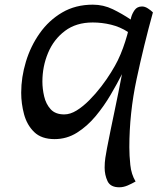

<svg xmlns="http://www.w3.org/2000/svg" viewBox="-20 -587 679 827"><path d="M493.7 219.7Q455.6 219.7 443.1 193.1Q430.7 166.5 430.7 134.8Q430.7 113.3 433.8 92.5Q437 71.8 440.9 51.3Q456.5 -28.8 473.4 -108.4Q490.2 -188 505.4 -267.6Q484.9 -227.1 456.5 -178.7Q428.2 -130.4 392.1 -86.9Q356 -43.5 311.8 -15.6Q267.6 12.2 215.3 12.2Q158.7 12.2 127.4 -18.1Q96.2 -48.3 83.7 -94.5Q71.3 -140.6 71.3 -187.5Q71.3 -254.4 91.6 -321.3Q111.8 -388.2 151.1 -443.8Q190.4 -499.5 247.8 -533.2Q305.2 -566.9 379.9 -566.9Q425.3 -566.9 465.6 -547.4Q505.9 -527.8 543 -502.9Q543.5 -506.8 544.4 -510.3Q548.8 -527.8 559.8 -543.5Q570.8 -559.1 591.8 -559.1Q604.5 -559.1 617.4 -550.5Q630.4 -542 638.7 -533.7Q599.6 -392.6 568.4 -246.3Q537.1 -100.1 537.1 47.4Q537.1 83 541.3 123.3Q545.4 163.6 564 194.8Q548.8 203.6 530.3 211.7Q511.7 219.7 493.7 219.7ZM162.6 -235.4Q162.6 -204.6 170.2 -171.9Q177.7 -139.2 198 -116.7Q218.3 -94.2 256.8 -94.2Q282.7 -94.2 310.3 -111.3Q337.9 -128.4 365 -155.8Q392.1 -183.1 416.3 -214.6Q440.4 -246.1 458.7 -275.9Q477.1 -305.7 487.3 -326.7Q500 -353 510 -380.6Q520 -408.2 527.8 -436Q529.8 -442.4 531.2 -449.2Q497.6 -471.2 458.3 -480.7Q418.9 -490.2 379.4 -490.2Q308.1 -490.2 259.8 -453.9Q211.4 -417.5 187 -359.1Q162.6 -300.8 162.6 -235.4Z"/></svg>

Font: Lumanosimo
Style: Regular
Weight: 400
Designer: The DocRepair Project, Eduardo Rodriguez Tunni
Foundry: Google
Version: Version 1.010